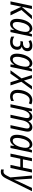

<svg xmlns="http://www.w3.org/2000/svg" viewBox="1960 -2545 826 4786"><g transform="rotate(90 2373.0 -152.0)"><path d="M14.6 0 127.9 -535.2H204.1L149.4 -280.8L368.2 -535.2H459.5L229 -274.4L363.3 0H276.4L147.9 -271.5L91.3 0Z M574.2 9.8Q535.6 9.8 507.6 -9.3Q479.5 -28.3 464.6 -65.7Q449.7 -103 449.7 -156.2Q449.7 -208.5 460 -262.9Q470.2 -317.4 490 -367.7Q509.8 -418 539.1 -458Q568.4 -498 606 -521.5Q643.6 -544.9 689.5 -544.9Q718.8 -544.9 741 -533.7Q763.2 -522.5 778.1 -502.4Q793 -482.4 801.3 -457H805.2L831.5 -535.2H893.1L779.8 0H718.3L729.5 -90.8H726.6Q706.5 -62.5 683.1 -39.6Q659.7 -16.6 632.6 -3.4Q605.5 9.8 574.2 9.8ZM598.6 -55.7Q634.8 -55.7 665.3 -83Q695.8 -110.4 719.2 -155.3Q742.7 -200.2 756.3 -252.4Q766.1 -291 770.8 -322.8Q775.4 -354.5 775.4 -382.3Q775.4 -426.8 754.4 -452.9Q733.4 -479 696.8 -479Q666.5 -479 640.4 -459.5Q614.3 -439.9 593.8 -406.7Q573.2 -373.5 558.6 -332Q543.9 -290.5 536.1 -245.6Q528.3 -200.7 528.3 -158.2Q528.3 -106.9 546.4 -81.3Q564.5 -55.7 598.6 -55.7Z M1023.9 9.8Q985.4 9.8 950.9 1.5Q916.5 -6.8 893.1 -21V-93.8Q918 -77.6 951.2 -66.2Q984.4 -54.7 1023.9 -54.7Q1062.5 -54.7 1089.6 -68.8Q1116.7 -83 1131.1 -108.6Q1145.5 -134.3 1145.5 -168Q1145.5 -206.1 1125.2 -227.3Q1105 -248.5 1058.1 -248.5H1002.4L1016.6 -312H1059.1Q1091.3 -312 1118.9 -323.2Q1146.5 -334.5 1163.3 -357.4Q1180.2 -380.4 1180.2 -414.1Q1180.2 -445.8 1162.4 -462.9Q1144.5 -480 1109.4 -480Q1082 -480 1057.1 -472.9Q1032.2 -465.8 1003.9 -452.1L981.9 -511.2Q1015.6 -528.3 1048.8 -536.6Q1082 -544.9 1122.1 -544.9Q1165 -544.9 1195.1 -531Q1225.1 -517.1 1240.7 -490.5Q1256.3 -463.9 1256.3 -425.8Q1256.3 -390.1 1242.9 -361.1Q1229.5 -332 1204.3 -312.3Q1179.2 -292.5 1144 -283.2L1143.6 -280.3Q1180.2 -270.5 1200.7 -241.9Q1221.2 -213.4 1221.2 -168.5Q1221.2 -117.7 1198.5 -77.4Q1175.8 -37.1 1131.8 -13.7Q1087.9 9.8 1023.9 9.8Z M1441.9 9.8Q1403.3 9.8 1375.2 -9.3Q1347.2 -28.3 1332.3 -65.7Q1317.4 -103 1317.4 -156.2Q1317.4 -208.5 1327.6 -262.9Q1337.9 -317.4 1357.7 -367.7Q1377.4 -418 1406.7 -458Q1436 -498 1473.6 -521.5Q1511.2 -544.9 1557.1 -544.9Q1586.4 -544.9 1608.6 -533.7Q1630.9 -522.5 1645.8 -502.4Q1660.6 -482.4 1668.9 -457H1672.9L1699.2 -535.2H1760.7L1647.5 0H1585.9L1597.2 -90.8H1594.2Q1574.2 -62.5 1550.8 -39.6Q1527.3 -16.6 1500.2 -3.4Q1473.1 9.8 1441.9 9.8ZM1466.3 -55.7Q1502.4 -55.7 1533 -83Q1563.5 -110.4 1586.9 -155.3Q1610.4 -200.2 1624 -252.4Q1633.8 -291 1638.4 -322.8Q1643.1 -354.5 1643.1 -382.3Q1643.1 -426.8 1622.1 -452.9Q1601.1 -479 1564.5 -479Q1534.2 -479 1508.1 -459.5Q1481.9 -439.9 1461.4 -406.7Q1440.9 -373.5 1426.3 -332Q1411.6 -290.5 1403.8 -245.6Q1396 -200.7 1396 -158.2Q1396 -106.9 1414.1 -81.3Q1432.1 -55.7 1466.3 -55.7Z M1731.4 0 1933.6 -276.9 1850.6 -535.2H1928.7L1987.8 -336.4L2126 -535.2H2212.4L2018.6 -272L2108.9 0H2029.8L1964.8 -211.4L1817.4 0Z M2380.9 9.8Q2330.6 9.8 2294.2 -10.7Q2257.8 -31.2 2238.3 -71.3Q2218.8 -111.3 2218.8 -170.9Q2218.8 -223.1 2229.2 -276.4Q2239.7 -329.6 2260.5 -377.7Q2281.2 -425.8 2312 -463.6Q2342.8 -501.5 2383.3 -523.2Q2423.8 -544.9 2474.1 -544.9Q2504.4 -544.9 2532.2 -539.1Q2560.1 -533.2 2583 -521.5L2557.1 -457.5Q2540.5 -466.8 2518.8 -472.9Q2497.1 -479 2474.1 -479Q2432.1 -479 2399.4 -451.9Q2366.7 -424.8 2343.8 -380.1Q2320.8 -335.4 2308.8 -282Q2296.9 -228.5 2296.9 -175.3Q2296.9 -136.2 2308.1 -109.6Q2319.3 -83 2340.8 -69.3Q2362.3 -55.7 2393.1 -55.7Q2419.9 -55.7 2445.6 -64Q2471.2 -72.3 2497.1 -85.4V-19Q2474.6 -6.8 2444.8 1.5Q2415 9.8 2380.9 9.8Z M2578.1 0 2691.9 -535.2H2754.4L2742.7 -448.2H2746.6Q2762.7 -474.1 2783.9 -496.1Q2805.2 -518.1 2832.3 -531.5Q2859.4 -544.9 2892.6 -544.9Q2939.9 -544.9 2965.6 -520Q2991.2 -495.1 2997.1 -449.2H2999.5Q3016.6 -475.1 3039.1 -497.1Q3061.5 -519 3089.6 -532Q3117.7 -544.9 3150.9 -544.9Q3202.6 -544.9 3231.7 -515.6Q3260.7 -486.3 3260.7 -429.2Q3260.7 -410.6 3258.1 -391.1Q3255.4 -371.6 3251 -352.1L3176.3 0H3099.6L3174.3 -350.1Q3178.2 -370.1 3180.7 -386.7Q3183.1 -403.3 3183.1 -416Q3183.1 -445.8 3168.5 -462.2Q3153.8 -478.5 3124.5 -478.5Q3101.1 -478.5 3078.9 -465.8Q3056.6 -453.1 3037.6 -429.7Q3018.6 -406.2 3003.7 -372.8Q2988.8 -339.4 2980 -298.3L2916.5 0H2840.3L2915.5 -354Q2919.4 -373 2921.1 -388.4Q2922.9 -403.8 2922.9 -414.6Q2922.9 -444.8 2909.4 -461.7Q2896 -478.5 2866.7 -478.5Q2840.8 -478.5 2817.1 -463.9Q2793.5 -449.2 2773.2 -421.4Q2752.9 -393.6 2737.1 -354Q2721.2 -314.5 2710.9 -264.2L2655.3 0Z M3463.9 9.8Q3425.3 9.8 3397.2 -9.3Q3369.1 -28.3 3354.2 -65.7Q3339.4 -103 3339.4 -156.2Q3339.4 -208.5 3349.6 -262.9Q3359.9 -317.4 3379.6 -367.7Q3399.4 -418 3428.7 -458Q3458 -498 3495.6 -521.5Q3533.2 -544.9 3579.1 -544.9Q3608.4 -544.9 3630.6 -533.7Q3652.8 -522.5 3667.7 -502.4Q3682.6 -482.4 3690.9 -457H3694.8L3721.2 -535.2H3782.7L3669.4 0H3607.9L3619.1 -90.8H3616.2Q3596.2 -62.5 3572.8 -39.6Q3549.3 -16.6 3522.2 -3.4Q3495.1 9.8 3463.9 9.8ZM3488.3 -55.7Q3524.4 -55.7 3554.9 -83Q3585.4 -110.4 3608.9 -155.3Q3632.3 -200.2 3646 -252.4Q3655.8 -291 3660.4 -322.8Q3665 -354.5 3665 -382.3Q3665 -426.8 3644 -452.9Q3623 -479 3586.4 -479Q3556.2 -479 3530 -459.5Q3503.9 -439.9 3483.4 -406.7Q3462.9 -373.5 3448.2 -332Q3433.6 -290.5 3425.8 -245.6Q3418 -200.7 3418 -158.2Q3418 -106.9 3436 -81.3Q3454.1 -55.7 3488.3 -55.7Z M3809.1 0 3922.9 -535.2H3999L3952.1 -310.1H4156.7L4204.1 -535.2H4280.3L4167.5 0H4090.8L4142.6 -245.1H3937.5L3885.7 0Z M4262.2 240.7Q4241.7 240.7 4228 237.8Q4214.4 234.9 4202.1 230.5L4207 165.5Q4218.3 168.9 4231.2 171.6Q4244.1 174.3 4259.3 174.3Q4293.9 174.3 4317.4 150.1Q4340.8 126 4363.8 80.6L4402.3 1.5L4355.5 -535.2H4432.1L4451.2 -244.1Q4453.6 -218.8 4454.8 -190.4Q4456.1 -162.1 4456.5 -135.7Q4457 -109.4 4456.1 -88.9H4459Q4465.8 -106.9 4476.1 -131.8Q4486.3 -156.7 4497.8 -182.1Q4509.3 -207.5 4518.1 -225.6L4665.5 -535.2H4746.1L4434.1 99.1Q4411.6 144.5 4387.7 176.3Q4363.8 208 4333.7 224.4Q4303.7 240.7 4262.2 240.7Z"/></g></svg>

Font: Open Sans SemiCondensed
Style: Italic
Weight: 400
Width: 4
Italic angle: -12°
Designer: Monotype Design Team
Foundry: Monotype Imaging Inc.
Version: Version 3.000